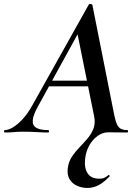

<svg xmlns="http://www.w3.org/2000/svg" viewBox="-58 -657 683 952"><path d="M375 275Q350 275 326 265Q302 255 288 233.5Q274 212 278 177Q282 145 298.5 120Q315 95 336.5 73Q358 51 377 28.5Q396 6 406 -21Q416 -48 408 -84L323 -505L379 -582L130 -129Q107 -88 104.5 -62Q102 -36 121 -24Q140 -12 181 -12Q185 -12 185 -6Q185 0 180 0Q157 0 123.5 -2Q90 -4 58 -4Q29 -4 10.5 -2Q-8 0 -34 0Q-38 0 -38 -6Q-38 -12 -34 -12Q-17 -12 6 -25.5Q29 -39 54.5 -66.5Q80 -94 103 -136L382 -634Q384 -638 391.5 -637Q399 -636 400 -633L509 -84Q515 -55 522.5 -39.5Q530 -24 542 -18Q554 -12 573 -12Q577 -12 577 -6Q577 0 573 0Q548 0 520 -0.5Q492 -1 478 -1Q451 -1 426 17Q401 35 384.5 64.5Q368 94 364 131Q359 176 376.5 202.5Q394 229 434 229Q452 229 461.5 223.5Q471 218 480 211Q482 209 484.5 212.5Q487 216 484 219Q456 248 430 261.5Q404 275 375 275ZM171 -229 186 -257H405L407 -229Z"/></svg>

Font: Cormorant Infant Light
Style: Italic
Weight: 300
Italic angle: -10°
Designer: Christian Thalmann (Catharsis Fonts)
Foundry: Catharsis Fonts
Version: Version 4.001